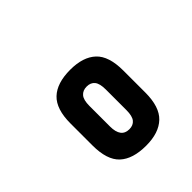

<svg xmlns="http://www.w3.org/2000/svg" viewBox="-132 -923 574 574"><g transform="rotate(-45 155.0 -636.0)"><path d="M43 -539.1V-631.8Q43 -692.4 71.3 -719.2Q99.6 -746.1 156.2 -746.1Q210 -746.1 238.3 -719.7Q266.6 -693.4 266.6 -631.8V-539.1Q266.6 -478.5 238.3 -451.7Q210 -424.8 156.2 -424.8Q99.6 -424.8 71.3 -451.2Q43 -477.5 43 -539.1ZM189.5 -542V-628.9Q189.5 -654.3 180.7 -665Q171.9 -675.8 155.3 -675.8Q138.7 -675.8 129.4 -665Q120.1 -654.3 120.1 -628.9V-542Q120.1 -495.1 155.3 -495.1Q171.9 -495.1 180.7 -505.9Q189.5 -516.6 189.5 -542ZM141.6 -846.7Z"/></g></svg>

Font: Altinn-DIN Condensed
Style: DINCondensed-Bold
Weight: 700
Width: 3
Designer: Charles Nix
Foundry: Altinn
Version: Version 2.00